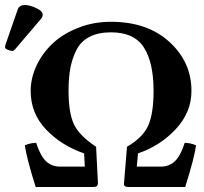

<svg xmlns="http://www.w3.org/2000/svg" viewBox="-46 -745 814 765"><path d="M53.2 -725.1Q71.3 -725.1 97.7 -713.1Q124 -701.2 124 -687Q124 -678.2 119.1 -671.9L15.1 -549.8Q8.3 -542 3.9 -542Q-2.9 -542 -14.4 -546.4Q-25.9 -550.8 -25.9 -556.2Q-25.9 -562 -24.9 -564.9L24.9 -708Q31.2 -725.1 53.2 -725.1ZM193.8 -81.1H292L289.1 -133.8Q199.2 -164.6 137.7 -228.8Q76.2 -293 76.2 -382.8Q76.2 -432.6 98.6 -481.7Q121.1 -530.8 161.6 -569.8Q202.1 -608.9 263.7 -633.5Q325.2 -658.2 396 -658.2Q541 -658.2 628.9 -578.1Q716.8 -498 716.8 -382.8Q716.8 -297.9 654.8 -231Q592.8 -164.1 503.9 -133.8L499 -81.1H594.2Q628.4 -81.1 651.1 -103Q673.8 -125 689.9 -175.8Q712.9 -175.8 734.9 -166Q729 -117.2 691.9 0H463.9Q445.8 0 448.2 -16.1L460 -160.2Q524.9 -198.2 545.4 -246.6Q565.9 -294.9 565.9 -382.8Q565.9 -495.6 527.3 -555.9Q488.8 -616.2 396 -616.2Q346.2 -616.2 311.5 -598.6Q276.9 -581.1 259.5 -547.6Q242.2 -514.2 234.6 -475.1Q227.1 -436 227.1 -383.8Q227.1 -296.9 248 -251Q269 -205.1 336.9 -160.2L344.2 -16.1Q344.2 0 328.1 0H96.2Q59.1 -117.2 53.2 -166Q75.2 -175.8 98.1 -175.8Q114.3 -125 137 -103Q159.7 -81.1 193.8 -81.1Z"/></svg>

Font: Linux Libertine
Style: Bold
Weight: 700
Designer: Philipp H. Poll
Foundry: Philipp H. Poll
Version: Version 5.0.3